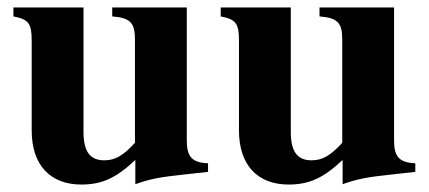

<svg xmlns="http://www.w3.org/2000/svg" viewBox="-20 -481 1152 515"><path d="M538 -20V-43C494 -45 481 -61 481 -105V-461H281V-437C331 -433 342 -419 342 -374V-98C311 -64 289 -51 260 -51C224 -51 204 -71 204 -127V-461H16V-437C57 -429 65 -418 65 -372V-131C65 -38 115 14 198 14C253 14 291 -3 343 -52V13C386 -2 410 -6 475 -13Z M1094 -20V-43C1050 -45 1037 -61 1037 -105V-461H837V-437C887 -433 898 -419 898 -374V-98C867 -64 845 -51 816 -51C780 -51 760 -71 760 -127V-461H572V-437C613 -429 621 -418 621 -372V-131C621 -38 671 14 754 14C809 14 847 -3 899 -52V13C942 -2 966 -6 1031 -13Z"/></svg>

Font: XITS Math
Style: Bold
Weight: 700
Designer: MicroPress Inc., with final additions and corrections provided by Coen Hoffman, Elsevier (retired)
Version: Version 1.302